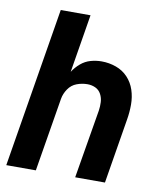

<svg xmlns="http://www.w3.org/2000/svg" viewBox="-83 -803 741 870"><g transform="rotate(10 288.0 -367.5)"><path d="M5 0H141L197 -339Q201 -363 216 -385Q231 -407 255 -416Q279 -425 304 -425Q324 -425 341 -417Q358 -409 367 -392Q376 -375 377 -355.5Q378 -336 375 -316L322 0H459L508 -298Q514 -333 514 -368Q514 -403 503.5 -435Q493 -467 470.5 -491Q448 -515 416 -526.5Q384 -538 349 -538Q324 -538 299 -531Q274 -524 253.5 -506.5Q233 -489 219 -467L263 -735H126Z"/></g></svg>

Font: Iosevka Sparkle XBdObl
Style: Regular
Weight: 800
Italic angle: -9°
Designer: Belleve Invis
Foundry: Belleve Invis
Version: Version 4.5.0; ttfautohint (v1.8.3)